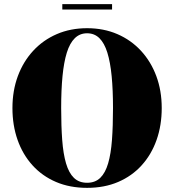

<svg xmlns="http://www.w3.org/2000/svg" viewBox="-20 -896 839 926"><path d="M400 10Q316.5 10 250 -18.5Q183.5 -47 136.5 -99Q89.5 -151 64.8 -221.2Q40 -291.5 40 -375Q40 -458.5 66 -528.8Q92 -599 140 -651Q188 -703 254 -731.5Q320 -760 400 -760Q480 -760 546 -731.5Q612 -703 660 -651Q708 -599 734 -528.8Q760 -458.5 760 -375Q760 -291.5 735.2 -221.2Q710.5 -151 663.5 -99Q616.5 -47 550 -18.5Q483.5 10 400 10ZM400 -14.5Q439 -14.5 463.5 -38.2Q488 -62 501.5 -108Q515 -154 520 -221Q525 -288 525 -375Q525 -462 518.5 -529Q512 -596 497.8 -642Q483.5 -688 459.5 -711.8Q435.5 -735.5 400 -735.5Q365 -735.5 340.8 -711.8Q316.5 -688 302.2 -642Q288 -596 281.5 -529Q275 -462 275 -375Q275 -288 280 -221Q285 -154 298.5 -108Q312 -62 336.5 -38.2Q361 -14.5 400 -14.5ZM280.5 -850V-876H520.5V-850Z"/></svg>

Font: Bodoni Moda 9pt Black
Style: Regular
Weight: 900
Designer: Owen Earl
Foundry: indestructible type
Version: Version 2.005